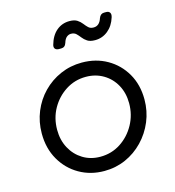

<svg xmlns="http://www.w3.org/2000/svg" viewBox="-114 -863 886 972"><g transform="rotate(-15 329.0 -377.5)"><path d="M314 12Q242 12 183.5 -21.5Q125 -55 90.5 -115Q56 -175 56 -253Q56 -314 78 -367.5Q100 -421 139.5 -461.5Q179 -502 231.5 -525Q284 -548 344 -548Q418 -548 476.5 -514.5Q535 -481 569 -422Q603 -363 603 -286Q603 -225 580.5 -171Q558 -117 518 -75.5Q478 -34 426 -11Q374 12 314 12ZM313 -63Q372 -63 419.5 -94Q467 -125 495 -176Q523 -227 523 -287Q523 -341 500 -383Q477 -425 436.5 -449Q396 -473 345 -473Q287 -473 239.5 -442.5Q192 -412 164 -362Q136 -312 136 -251Q136 -197 159 -154.5Q182 -112 222 -87.5Q262 -63 313 -63ZM440 -640Q414 -640 399.5 -649.5Q385 -659 375.5 -671.5Q366 -684 356 -693.5Q346 -703 329 -703Q317 -703 306.5 -694.5Q296 -686 290 -666Q283 -644 263 -644H250Q238 -644 231.5 -651Q225 -658 228 -671Q241 -718 270 -742.5Q299 -767 338 -767Q364 -767 378.5 -757.5Q393 -748 402.5 -735.5Q412 -723 422 -713.5Q432 -704 449 -704Q480 -704 492 -742Q500 -763 519 -763H531Q543 -763 549 -754.5Q555 -746 550 -730Q537 -688 507.5 -664Q478 -640 440 -640Z"/></g></svg>

Font: Pitagon Sans Text
Style: Italic
Weight: 400
Italic angle: -8°
Designer: Travis Tran
Foundry: Pitagon
Version: Version 1.001; ttfautohint (v1.8.4.7-5d5b);gftools[0.9.26]